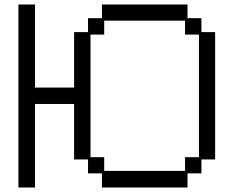

<svg xmlns="http://www.w3.org/2000/svg" viewBox="-20 -807 1040 855"><path d="M62 -787H136V-417H310V-664H372V-726H434V-787H815V-726H877V-664H938V-97H877V-35H815V28H434V-35H372V-97H310V-344H136V28H62ZM444 -107V-46H804V-107H866V-653H804V-715H444V-653H383V-107Z"/></svg>

Font: DotGothic16
Style: Regular
Weight: 400
Designer: Fontworks Inc.
Foundry: Fontworks Inc.
Version: Version 1.100